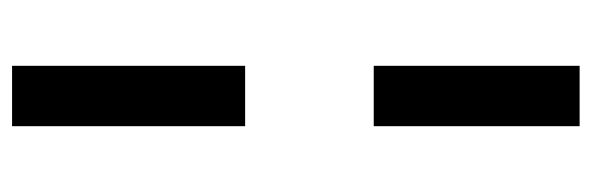

<svg xmlns="http://www.w3.org/2000/svg" viewBox="-351 -389 980 318"><g transform="rotate(90 139.0 -230.0)"><path d="M89 -359V-700H189V-359ZM189 -146V240H89V-146Z"/></g></svg>

Font: Tilda Sans Semibold
Style: Regular
Weight: 600
Designer: ParaType Ltd
Foundry: ParaType Ltd
Version: Version 1.009